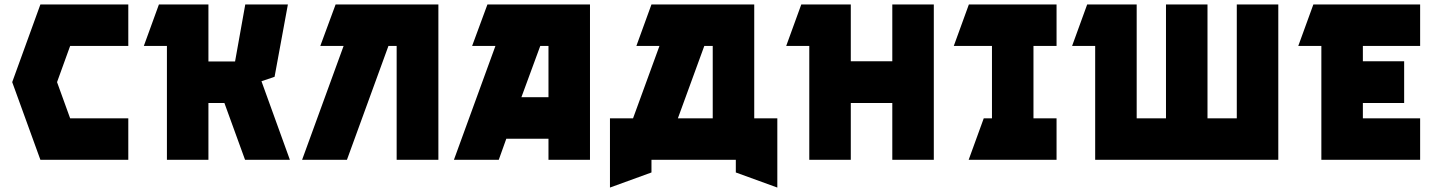

<svg xmlns="http://www.w3.org/2000/svg" viewBox="-20 -720 6483 865"><path d="M35 -350 162 -700H558V-513H296L237 -350L296 -187H558V0H162Z M696 -700H919V-443H1039L1085 -700H1277L1217 -374L1158 -354L1286 0H1084L991 -256H919V0H732V-513H628Z M1341 0 1528 -513H1423L1492 -700H1955V0H1767V-513H1730L1543 0Z M2212 -513H2107L2176 -700H2638V0H2451V-95H2261L2227 0H2025ZM2451 -282V-513H2414L2329 -282Z M2832 -187 2951 -513H2847L2915 -700H3378V-187H3482V125L3295 57V0H2915V57L2728 125V-187ZM3034 -187H3191V-513H3153Z M3522 -513 3590 -700H3813V-444H4000V-700H4187V0H4000V-256H3813V0H3626V-513Z M4277 -513 4345 -700H4740V-513H4636V-187H4740V0H4344L4412 -187H4449V-513Z M4878 -700H5101V-187H5233V-700H5420V-187H5552V-700H5739V0H4914V-513H4810Z M5829 -513 5897 -700H6378V-513H6120V-444H6306V-256H6120V-187H6378V0H5933V-513Z"/></svg>

Font: Clickuper
Style: Bold
Weight: 700
Designer: Denis Ignatov
Foundry: Denis Ignatov
Version: Version 1.10 April 16, 2021